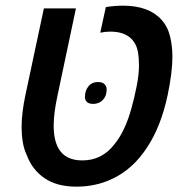

<svg xmlns="http://www.w3.org/2000/svg" viewBox="-20 -661 665 690"><path d="M254.4 9.8Q185.1 9.8 140.6 -20.3Q96.2 -50.3 76.7 -102.5Q65.9 -125 61.8 -151.1Q57.6 -177.2 57.6 -204.6Q57.6 -253.9 71.3 -319.3L137.7 -630.9H252.9L187 -319.3Q172.9 -253.9 172.9 -210Q172.9 -157.7 190.4 -127.4Q214.8 -84.5 275.9 -84.5Q347.2 -84.5 391.6 -143.1Q410.6 -166 426 -199Q441.4 -231.9 452.1 -271Q462.4 -307.1 470.9 -350.1Q479.5 -393.1 479.5 -426.3Q479.5 -452.6 475.6 -474.6Q471.7 -496.6 460.4 -511.7Q449.2 -528.3 428.2 -537.8Q407.2 -547.4 376 -547.4Q358.4 -547.4 340.3 -543.5L360.4 -635.7Q392.6 -640.6 421.9 -640.6Q514.6 -640.6 560.1 -590.3Q583 -564.9 591.3 -529.8Q599.6 -494.6 599.6 -457.5Q599.6 -400.9 582.5 -319.3Q558.6 -207 509.3 -132.3Q457.5 -51.8 379.9 -16.6Q322.8 9.8 254.4 9.8ZM315.4 -287.6Q298.8 -287.6 292 -294.9Q285.2 -302.2 285.2 -312Q285.2 -335.4 297.9 -350.8Q310.5 -366.2 332 -366.2Q348.6 -366.2 356 -358.2Q363.3 -350.1 363.3 -339.8Q363.3 -315.9 349.6 -301.8Q335.9 -287.6 315.4 -287.6Z"/></svg>

Font: Open Sans SemiBold
Style: Italic
Weight: 600
Italic angle: -12°
Designer: Monotype Design Team
Foundry: Monotype Imaging Inc.
Version: Version 3.003; ttfautohint (v1.8.4)